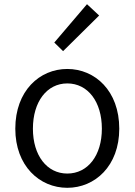

<svg xmlns="http://www.w3.org/2000/svg" viewBox="-20 -883 642 916"><path d="M301 13C433 13 549 -91 549 -269C549 -450 433 -554 301 -554C169 -554 53 -450 53 -269C53 -91 169 13 301 13ZM301 -55C204 -55 137 -141 137 -269C137 -398 204 -485 301 -485C399 -485 466 -398 466 -269C466 -141 399 -55 301 -55ZM281 -639 453 -809 395 -863 239 -680Z"/></svg>

Font: Noto Sans HK DemiLight
Style: Regular
Weight: 350
Designer: Ryoko NISHIZUKA 西塚涼子 (kana, bopomofo & ideographs); Paul D. Hunt (Latin, Greek & Cyrillic); Sandoll Communications 산돌커뮤니
Foundry: Adobe
Version: Version 2.004;hotconv 1.0.118;makeotfexe 2.5.65603